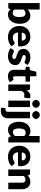

<svg xmlns="http://www.w3.org/2000/svg" viewBox="1786 -2578 970 4582"><g transform="rotate(90 2271.0 -287.0)"><path d="M52.5 0V-748.5H207.5V-463Q237.5 -492 273 -509.2Q308.5 -526.5 353 -526.5Q397 -526.5 433 -508.5Q469 -490.5 494.5 -457.2Q520 -424 533.8 -377Q547.5 -330 547.5 -272Q547.5 -209 531.5 -157.5Q515.5 -106 486.2 -69.2Q457 -32.5 416.5 -12.2Q376 8 327 8Q303.5 8 285 3.5Q266.5 -1 251 -9.2Q235.5 -17.5 222.8 -29Q210 -40.5 198 -54L192.5 -28Q188.5 -12 179.5 -6Q170.5 0 155.5 0ZM298.5 -410Q270 -410 249 -397.5Q228 -385 207.5 -361V-141Q225 -121.5 245.5 -113.8Q266 -106 287 -106Q309 -106 327.5 -114.2Q346 -122.5 359.2 -141.2Q372.5 -160 380 -190.8Q387.5 -221.5 387.5 -266.5Q387.5 -305.5 381.8 -332.8Q376 -360 364.8 -377.2Q353.5 -394.5 336.8 -402.2Q320 -410 298.5 -410Z M855.5 -526.5Q907 -526.5 949.8 -510.5Q992.5 -494.5 1023.2 -464Q1054 -433.5 1071.2 -389.2Q1088.5 -345 1088.5 -289Q1088.5 -271.5 1087 -260.5Q1085.5 -249.5 1081.5 -243Q1077.5 -236.5 1070.8 -234Q1064 -231.5 1053.5 -231.5H754.5Q762 -166.5 794 -137.2Q826 -108 876.5 -108Q903.5 -108 923 -114.5Q942.5 -121 957.8 -129Q973 -137 985.8 -143.5Q998.5 -150 1012.5 -150Q1031 -150 1040.5 -136.5L1085.5 -81Q1061.5 -53.5 1033.8 -36.2Q1006 -19 976.8 -9.2Q947.5 0.5 918.2 4.2Q889 8 862.5 8Q808 8 760.2 -9.8Q712.5 -27.5 676.8 -62.5Q641 -97.5 620.2 -149.5Q599.5 -201.5 599.5 -270.5Q599.5 -322.5 617.2 -369Q635 -415.5 668.2 -450.5Q701.5 -485.5 748.8 -506Q796 -526.5 855.5 -526.5ZM858.5 -419.5Q814 -419.5 789 -394.2Q764 -369 756 -321.5H949.5Q949.5 -340 944.8 -357.5Q940 -375 929.2 -388.8Q918.5 -402.5 901 -411Q883.5 -419.5 858.5 -419.5Z M1495.5 -405Q1489.5 -395.5 1482.8 -391.5Q1476 -387.5 1465.5 -387.5Q1454.5 -387.5 1443.5 -392.2Q1432.5 -397 1419.8 -402.5Q1407 -408 1391 -412.8Q1375 -417.5 1354.5 -417.5Q1325 -417.5 1309.2 -406.2Q1293.5 -395 1293.5 -375Q1293.5 -360.5 1303.8 -351Q1314 -341.5 1331 -334.2Q1348 -327 1369.5 -320.5Q1391 -314 1413.5 -306Q1436 -298 1457.5 -287.2Q1479 -276.5 1496 -260.8Q1513 -245 1523.2 -222.5Q1533.5 -200 1533.5 -168.5Q1533.5 -130 1519.5 -97.5Q1505.5 -65 1477.8 -41.5Q1450 -18 1409.2 -5Q1368.5 8 1315.5 8Q1289 8 1262.5 3Q1236 -2 1211.2 -10.5Q1186.5 -19 1165.5 -30.8Q1144.5 -42.5 1129.5 -56L1165.5 -113Q1171.5 -123 1180.8 -128.8Q1190 -134.5 1204.5 -134.5Q1218 -134.5 1228.8 -128.5Q1239.5 -122.5 1252 -115.5Q1264.5 -108.5 1281.2 -102.5Q1298 -96.5 1323.5 -96.5Q1341.5 -96.5 1354 -100.2Q1366.5 -104 1374 -110.5Q1381.5 -117 1385 -125Q1388.5 -133 1388.5 -141.5Q1388.5 -157 1378 -167Q1367.5 -177 1350.5 -184.2Q1333.5 -191.5 1311.8 -197.8Q1290 -204 1267.5 -212Q1245 -220 1223.2 -231.2Q1201.5 -242.5 1184.5 -259.8Q1167.5 -277 1157 -302Q1146.5 -327 1146.5 -362.5Q1146.5 -395.5 1159.2 -425.2Q1172 -455 1197.5 -477.5Q1223 -500 1261.5 -513.2Q1300 -526.5 1351.5 -526.5Q1379.5 -526.5 1405.8 -521.5Q1432 -516.5 1455 -507.5Q1478 -498.5 1497 -486.2Q1516 -474 1530.5 -459.5Z M1797 8Q1760 8 1731.8 -2.8Q1703.5 -13.5 1684.2 -33.2Q1665 -53 1655 -81Q1645 -109 1645 -143.5V-411.5H1601Q1589 -411.5 1580.5 -419.2Q1572 -427 1572 -442V-502.5L1654.5 -518.5L1685 -645Q1691 -669 1719 -669H1800V-517.5H1928.5V-411.5H1800V-154Q1800 -136 1808.8 -124.2Q1817.5 -112.5 1834 -112.5Q1842.5 -112.5 1848.2 -114.2Q1854 -116 1858.2 -118.2Q1862.5 -120.5 1866.2 -122.2Q1870 -124 1875 -124Q1882 -124 1886.2 -120.8Q1890.5 -117.5 1895 -110.5L1942 -37Q1912 -14.5 1874.5 -3.2Q1837 8 1797 8Z M1995.5 0V-518.5H2087.5Q2099 -518.5 2106.8 -516.5Q2114.5 -514.5 2119.8 -510.2Q2125 -506 2127.8 -499Q2130.5 -492 2132.5 -482L2140 -438Q2164.5 -480 2195.8 -504.2Q2227 -528.5 2267.5 -528.5Q2302.5 -528.5 2324.5 -512L2314.5 -398Q2312 -387 2306.2 -383Q2300.5 -379 2290.5 -379Q2286.5 -379 2280 -379.5Q2273.5 -380 2266.5 -380.8Q2259.5 -381.5 2252.2 -382.2Q2245 -383 2239 -383Q2205 -383 2184.8 -364.8Q2164.5 -346.5 2150.5 -314.5V0Z M2535.5 -518.5V0H2380.5V-518.5ZM2551.5 -660.5Q2551.5 -642 2544 -625.8Q2536.5 -609.5 2523.5 -597.2Q2510.5 -585 2493.2 -577.8Q2476 -570.5 2456.5 -570.5Q2437.5 -570.5 2421 -577.8Q2404.5 -585 2391.8 -597.2Q2379 -609.5 2371.8 -625.8Q2364.5 -642 2364.5 -660.5Q2364.5 -679.5 2371.8 -696Q2379 -712.5 2391.8 -725Q2404.5 -737.5 2421 -744.5Q2437.5 -751.5 2456.5 -751.5Q2476 -751.5 2493.2 -744.5Q2510.5 -737.5 2523.5 -725Q2536.5 -712.5 2544 -696Q2551.5 -679.5 2551.5 -660.5Z M2802.5 -518.5V1Q2802.5 37.5 2793.2 69.8Q2784 102 2762.8 126.2Q2741.5 150.5 2706.8 164.5Q2672 178.5 2620.5 178.5Q2601.5 178.5 2585.2 176.2Q2569 174 2551.5 169.5L2556.5 88Q2557.5 77.5 2563.5 72.5Q2569.5 67.5 2587.5 67.5Q2605.5 67.5 2617 64.5Q2628.5 61.5 2635.2 54Q2642 46.5 2644.8 33.8Q2647.5 21 2647.5 1V-518.5ZM2818.5 -660.5Q2818.5 -642 2811 -625.8Q2803.5 -609.5 2790.5 -597.2Q2777.5 -585 2760.2 -577.8Q2743 -570.5 2723.5 -570.5Q2704.5 -570.5 2688 -577.8Q2671.5 -585 2658.8 -597.2Q2646 -609.5 2638.8 -625.8Q2631.5 -642 2631.5 -660.5Q2631.5 -679.5 2638.8 -696Q2646 -712.5 2658.8 -725Q2671.5 -737.5 2688 -744.5Q2704.5 -751.5 2723.5 -751.5Q2743 -751.5 2760.2 -744.5Q2777.5 -737.5 2790.5 -725Q2803.5 -712.5 2811 -696Q2818.5 -679.5 2818.5 -660.5Z M3284.5 0Q3255.5 0 3246.5 -26L3234.5 -65.5Q3219 -49 3202 -35.5Q3185 -22 3165.2 -12.2Q3145.5 -2.5 3122.8 2.8Q3100 8 3073.5 8Q3033 8 2998.5 -10Q2964 -28 2939 -62Q2914 -96 2899.8 -145.2Q2885.5 -194.5 2885.5 -257.5Q2885.5 -315.5 2901.5 -365.2Q2917.5 -415 2946.8 -451.2Q2976 -487.5 3017 -508Q3058 -528.5 3107.5 -528.5Q3147.5 -528.5 3175.2 -516.8Q3203 -505 3225.5 -486V-748.5H3380.5V0ZM3127.5 -111Q3144.5 -111 3158.2 -114.2Q3172 -117.5 3183.5 -123.5Q3195 -129.5 3205.2 -138.5Q3215.5 -147.5 3225.5 -159.5V-379.5Q3207.5 -399 3187.2 -406.8Q3167 -414.5 3144.5 -414.5Q3123 -414.5 3105 -406Q3087 -397.5 3073.8 -378.8Q3060.5 -360 3053 -330Q3045.5 -300 3045.5 -257.5Q3045.5 -216.5 3051.5 -188.5Q3057.5 -160.5 3068.2 -143.2Q3079 -126 3094 -118.5Q3109 -111 3127.5 -111Z M3714 -526.5Q3765.5 -526.5 3808.2 -510.5Q3851 -494.5 3881.8 -464Q3912.5 -433.5 3929.8 -389.2Q3947 -345 3947 -289Q3947 -271.5 3945.5 -260.5Q3944 -249.5 3940 -243Q3936 -236.5 3929.2 -234Q3922.5 -231.5 3912 -231.5H3613Q3620.5 -166.5 3652.5 -137.2Q3684.5 -108 3735 -108Q3762 -108 3781.5 -114.5Q3801 -121 3816.2 -129Q3831.5 -137 3844.2 -143.5Q3857 -150 3871 -150Q3889.5 -150 3899 -136.5L3944 -81Q3920 -53.5 3892.2 -36.2Q3864.5 -19 3835.2 -9.2Q3806 0.5 3776.8 4.2Q3747.5 8 3721 8Q3666.5 8 3618.8 -9.8Q3571 -27.5 3535.2 -62.5Q3499.5 -97.5 3478.8 -149.5Q3458 -201.5 3458 -270.5Q3458 -322.5 3475.8 -369Q3493.5 -415.5 3526.8 -450.5Q3560 -485.5 3607.2 -506Q3654.5 -526.5 3714 -526.5ZM3717 -419.5Q3672.5 -419.5 3647.5 -394.2Q3622.5 -369 3614.5 -321.5H3808Q3808 -340 3803.2 -357.5Q3798.5 -375 3787.8 -388.8Q3777 -402.5 3759.5 -411Q3742 -419.5 3717 -419.5Z M4024.5 0V-518.5H4120.5Q4149.5 -518.5 4158.5 -492.5L4167.5 -462.5Q4182.5 -476.5 4198.5 -488.5Q4214.5 -500.5 4232.8 -508.8Q4251 -517 4272.2 -521.8Q4293.5 -526.5 4318.5 -526.5Q4361 -526.5 4393.8 -511.8Q4426.5 -497 4449 -470.8Q4471.5 -444.5 4483 -408.2Q4494.5 -372 4494.5 -329.5V0H4339.5V-329.5Q4339.5 -367.5 4322 -388.8Q4304.5 -410 4270.5 -410Q4245 -410 4222.5 -399Q4200 -388 4179.5 -369.5V0Z"/></g></svg>

Font: Lato Black
Style: Regular
Weight: 900
Designer: Lukasz Dziedzic
Foundry: tyPoland Lukasz Dziedzic
Version: Version 2.007; 2014-02-27